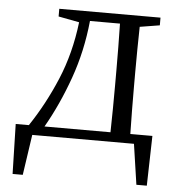

<svg xmlns="http://www.w3.org/2000/svg" viewBox="-50 -561 714 771"><g transform="rotate(5 307.0 -175.5)"><path d="M140 -38H406Q407 -80 407.5 -134Q408 -188 408 -228V-286Q408 -327 407.5 -381Q407 -435 406 -476H285Q273 -354 233.5 -243Q194 -132 140 -38ZM486 -38H575L570 163H528L504 0H94L70 163H29L24 -38H77Q138 -129 182.5 -235Q227 -341 242 -467L158 -483V-514H566V-483L486 -470Q485 -429 484.5 -377.5Q484 -326 484 -286V-228Q484 -188 484.5 -134Q485 -80 486 -38Z"/></g></svg>

Font: Shippori Mincho TTF
Style: Regular
Weight: 400
Version: Version 2.100